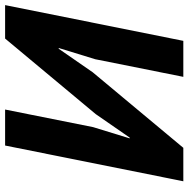

<svg xmlns="http://www.w3.org/2000/svg" viewBox="-13 -725 738 752"><g transform="rotate(-90 356.0 -349.0)"><path d="M22 0 162 -698H303L234 -353L190 -210H193L285 -343L581 -698H712L572 0H431L500 -345L544 -488H541L449 -355L153 0Z"/></g></svg>

Font: Aneliza
Style: Bold Italic
Weight: 700
Italic angle: -11.31°
Designer: Mike Abbink, Paul van der Laan, Pieter van Rosmalen
Foundry: Bold Monday
Version: Version 3.0